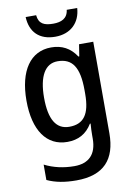

<svg xmlns="http://www.w3.org/2000/svg" viewBox="-105 -814 775 1119"><g transform="rotate(-10 283.0 -254.5)"><path d="M433 -749H371C365 -698 327 -683 280 -683C227 -683 195 -697 190 -749H128C132 -659 185 -606 279 -606C370 -606 428 -663 433 -749ZM243 -549C121 -549 48 -446 48 -268C48 -91 120 10 242 10C306 10 355 -16 389 -72H393C391 -52 390 -19 390 0V17C390 110 342 156 258 156C195 156 135 143 82 116V207C131 230 187 240 255 240C417 240 491 157 491 3V-539H407L396 -469H391C355 -524 306 -549 243 -549ZM266 -463C353 -463 392 -406 392 -270V-248C392 -127 353 -75 268 -75C191 -75 152 -138 152 -267C152 -394 192 -463 266 -463Z"/></g></svg>

Font: Noto Sans Myanmar SemiCondensed Medium
Style: Regular
Weight: 500
Width: 4
Designer: Monotype Design Team
Foundry: Monotype Imaging Inc.
Version: Version 2.107